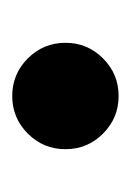

<svg xmlns="http://www.w3.org/2000/svg" viewBox="30 -411 214 314"><g transform="rotate(-90 137.0 -254.0)"><path d="M137 -167Q101 -167 75.5 -192.5Q50 -218 50 -254Q50 -290 75.5 -315.5Q101 -341 137 -341Q173 -341 198.5 -315.5Q224 -290 224 -254Q224 -218 198.5 -192.5Q173 -167 137 -167Z"/></g></svg>

Font: Libre Bodoni
Style: Bold
Weight: 700
Designer: Pablo Impallari, Rodrigo Fuenzalida
Foundry: Impallari Type
Version: Version 2.005;gftools[0.9.23]